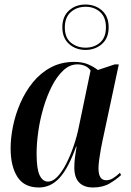

<svg xmlns="http://www.w3.org/2000/svg" viewBox="-20 -820 578 850"><path d="M152 10Q87 10 57 -37Q27 -84 27 -163Q27 -209 37.5 -261Q48 -313 70 -363.5Q92 -414 125.5 -455.5Q159 -497 205 -521.5Q251 -546 309 -546Q345 -546 370.5 -535Q396 -524 413 -510L488 -535H506L433 -193Q430 -179 426 -157Q422 -135 419 -112.5Q416 -90 416 -75Q416 -22 450 -22Q466 -22 480.5 -31Q495 -40 511 -55L516 -45Q496 -26 465.5 -8Q435 10 392 10Q352 10 330.5 -12Q309 -34 309 -78Q309 -102 312 -124Q315 -146 319 -171H317Q283 -76 244 -33Q205 10 152 10ZM193 -16Q213 -16 233.5 -37Q254 -58 272.5 -94Q291 -130 306 -173.5Q321 -217 330 -263L381 -508Q371 -522 355.5 -528.5Q340 -535 323 -535Q289 -535 260.5 -508.5Q232 -482 210 -439Q188 -396 172.5 -343.5Q157 -291 149.5 -238Q142 -185 142 -140Q142 -72 155.5 -44Q169 -16 193 -16ZM359 -599Q315 -599 285.5 -625.5Q256 -652 256 -699Q256 -747 285.5 -773.5Q315 -800 358 -800Q401 -800 431 -774Q461 -748 461 -699Q461 -651 431 -625Q401 -599 359 -599ZM359 -609Q397 -609 423 -631.5Q449 -654 449 -699Q449 -744 423 -767Q397 -790 359 -790Q320 -790 293.5 -766.5Q267 -743 267 -699Q267 -653 294 -631Q321 -609 359 -609Z"/></svg>

Font: Noto Serif Display Condensed SemiBold
Style: Italic
Weight: 600
Width: 3
Italic angle: -12°
Designer: Monotype Design Team
Foundry: Monotype Imaging Inc.
Version: Version 2.009